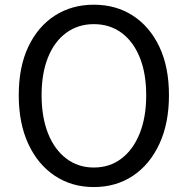

<svg xmlns="http://www.w3.org/2000/svg" viewBox="-20 -766 782 800"><path d="M371 13.4Q279.2 13.4 208.6 -33.4Q138 -80.2 98 -166.2Q58.1 -252.2 58.1 -369.3Q58.1 -487 98 -571.3Q138 -655.6 208.6 -701Q279.2 -746.4 371 -746.4Q463.3 -746.4 533.7 -700.8Q604.1 -655.2 644 -571.1Q684 -487 684 -369.3Q684 -252.2 644 -166.2Q604.1 -80.2 533.7 -33.4Q463.3 13.4 371 13.4ZM371 -68Q437.1 -68 486 -105.3Q535 -142.5 562.1 -210.1Q589.2 -277.8 589.2 -369.3Q589.2 -460.8 562.1 -527.3Q535 -593.7 486 -629.5Q437.1 -665.4 371 -665.4Q305.6 -665.4 256.3 -629.5Q207.1 -593.7 180.2 -527.3Q153.3 -460.8 153.3 -369.3Q153.3 -277.8 180.2 -210.1Q207.1 -142.5 256.3 -105.3Q305.6 -68 371 -68Z"/></svg>

Font: Noto Sans HK Thin
Style: Regular
Weight: 100
Designer: Ryoko NISHIZUKA 西塚涼子 (kana, bopomofo & ideographs); Paul D. Hunt (Latin, Greek & Cyrillic); Sandoll Communications 산돌커뮤니
Foundry: Adobe
Version: Version 2.004-H2;hotconv 1.0.118;makeotfexe 2.5.65603